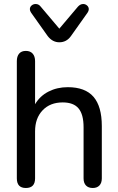

<svg xmlns="http://www.w3.org/2000/svg" viewBox="-20 -931 591 958"><path d="M64 -41V-626Q64 -650 75.5 -663.5Q87 -677 109 -677Q131 -677 143 -663.5Q155 -650 155 -626V-411Q179 -452 222 -474Q265 -496 318 -496Q405 -496 446.5 -448Q488 -400 488 -302V-41Q488 -18 476 -5.5Q464 7 443 7Q421 7 409 -5.5Q397 -18 397 -41V-296Q397 -360 372 -390Q347 -420 293 -420Q230 -420 192.5 -380.5Q155 -341 155 -276V-41Q155 7 109 7Q64 7 64 -41ZM218 -751 135 -868Q129 -877 129 -885Q129 -896 137.5 -903.5Q146 -911 158 -911Q173 -911 183 -898L276 -788L369 -898Q381 -911 395 -911Q406 -911 414.5 -903.5Q423 -896 423 -885Q423 -877 417 -868L334 -751Q312 -720 276 -720Q242 -720 218 -751Z"/></svg>

Font: SN Pro
Style: Regular
Weight: 400
Designer: Tobias Whetton
Foundry: Supernotes
Version: Version 1.003